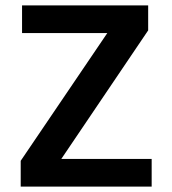

<svg xmlns="http://www.w3.org/2000/svg" viewBox="-20 -694 641 714"><path d="M531 -674V-581L208 -103H544V0H57V-96L379 -571H62V-674Z"/></svg>

Font: Hind SemiBold
Style: Regular
Weight: 600
Designer: Manushi Parikh, Satya Rajpurohit
Foundry: Indian Type Foundry
Version: Version 2.001;PS 1.0;hotconv 1.0.79;makeotf.lib2.5.61930; tt